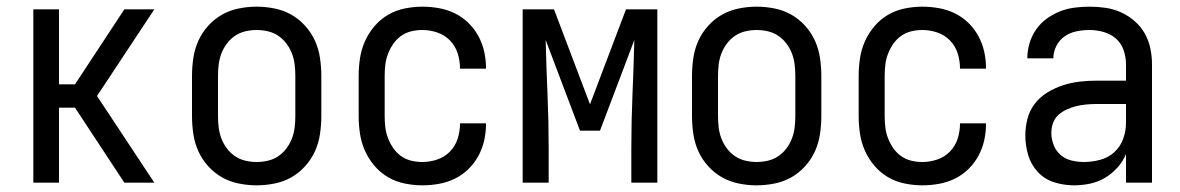

<svg xmlns="http://www.w3.org/2000/svg" viewBox="-20 -548 3540 576"><path d="M80 0V-520H157V-295H205L353 -520H443L271 -260L443 0H353L205 -225H157V0Z M750 8Q723 8 696 2.5Q669 -3 646 -16Q623 -29 604.5 -49.5Q586 -70 575 -94.5Q564 -119 560 -146Q556 -173 556 -200V-320Q556 -347 560 -374Q564 -401 575 -425.5Q586 -450 604.5 -470.5Q623 -491 646 -504Q669 -517 696 -522.5Q723 -528 750 -528Q777 -528 804 -522.5Q831 -517 854 -504Q877 -491 895.5 -470.5Q914 -450 925 -425.5Q936 -401 940 -374Q944 -347 944 -320V-200Q944 -173 940 -146Q936 -119 925 -94.5Q914 -70 895.5 -49.5Q877 -29 854 -16Q831 -3 804 2.5Q777 8 750 8ZM750 -62Q767 -62 784 -66Q801 -70 815 -79.5Q829 -89 839.5 -103Q850 -117 856 -133Q862 -149 864 -166Q866 -183 866 -200V-320Q866 -337 864 -354Q862 -371 856 -387Q850 -403 839.5 -417Q829 -431 815 -440.5Q801 -450 784 -454Q767 -458 750 -458Q733 -458 716 -454Q699 -450 685 -440.5Q671 -431 660.5 -417Q650 -403 644 -387Q638 -371 636 -354Q634 -337 634 -320V-200Q634 -183 636 -166Q638 -149 644 -133Q650 -117 660.5 -103Q671 -89 685 -79.5Q699 -70 716 -66Q733 -62 750 -62Z M1247 8Q1221 8 1194 2.5Q1167 -3 1144 -16.5Q1121 -30 1103.5 -50.5Q1086 -71 1075 -95.5Q1064 -120 1060 -146.5Q1056 -173 1056 -200V-320Q1056 -347 1060 -373.5Q1064 -400 1075 -424.5Q1086 -449 1103.5 -469.5Q1121 -490 1144 -503.5Q1167 -517 1194 -522.5Q1221 -528 1247 -528Q1272 -528 1297 -523.5Q1322 -519 1344.5 -508Q1367 -497 1385 -479.5Q1403 -462 1415 -440Q1427 -418 1432.5 -393.5Q1438 -369 1438 -344V-342H1360V-343Q1360 -366 1353 -388Q1346 -410 1330 -426.5Q1314 -443 1292 -450.5Q1270 -458 1247 -458Q1230 -458 1213.5 -454Q1197 -450 1183 -440Q1169 -430 1159.5 -416Q1150 -402 1144 -386.5Q1138 -371 1136 -354Q1134 -337 1134 -320V-200Q1134 -183 1136 -166Q1138 -149 1144 -133.5Q1150 -118 1159.5 -104Q1169 -90 1183 -80Q1197 -70 1213.5 -66Q1230 -62 1247 -62Q1270 -62 1292 -69.5Q1314 -77 1330 -93.5Q1346 -110 1353 -132Q1360 -154 1360 -177V-178H1438V-176Q1438 -151 1432.5 -126.5Q1427 -102 1415 -80Q1403 -58 1385 -40.5Q1367 -23 1344.5 -12Q1322 -1 1297 3.5Q1272 8 1247 8Z M1548 0V-520H1642L1750 -235L1858 -520H1952V0H1874V-104Q1874 -185 1877.5 -266Q1881 -347 1883 -428L1780 -156H1720L1617 -428Q1619 -347 1622.5 -266Q1626 -185 1626 -104V0Z M2250 8Q2223 8 2196 2.5Q2169 -3 2146 -16Q2123 -29 2104.5 -49.5Q2086 -70 2075 -94.5Q2064 -119 2060 -146Q2056 -173 2056 -200V-320Q2056 -347 2060 -374Q2064 -401 2075 -425.5Q2086 -450 2104.5 -470.5Q2123 -491 2146 -504Q2169 -517 2196 -522.5Q2223 -528 2250 -528Q2277 -528 2304 -522.5Q2331 -517 2354 -504Q2377 -491 2395.5 -470.5Q2414 -450 2425 -425.5Q2436 -401 2440 -374Q2444 -347 2444 -320V-200Q2444 -173 2440 -146Q2436 -119 2425 -94.5Q2414 -70 2395.5 -49.5Q2377 -29 2354 -16Q2331 -3 2304 2.5Q2277 8 2250 8ZM2250 -62Q2267 -62 2284 -66Q2301 -70 2315 -79.5Q2329 -89 2339.5 -103Q2350 -117 2356 -133Q2362 -149 2364 -166Q2366 -183 2366 -200V-320Q2366 -337 2364 -354Q2362 -371 2356 -387Q2350 -403 2339.5 -417Q2329 -431 2315 -440.5Q2301 -450 2284 -454Q2267 -458 2250 -458Q2233 -458 2216 -454Q2199 -450 2185 -440.5Q2171 -431 2160.5 -417Q2150 -403 2144 -387Q2138 -371 2136 -354Q2134 -337 2134 -320V-200Q2134 -183 2136 -166Q2138 -149 2144 -133Q2150 -117 2160.5 -103Q2171 -89 2185 -79.5Q2199 -70 2216 -66Q2233 -62 2250 -62Z M2747 8Q2721 8 2694 2.5Q2667 -3 2644 -16.5Q2621 -30 2603.5 -50.5Q2586 -71 2575 -95.5Q2564 -120 2560 -146.5Q2556 -173 2556 -200V-320Q2556 -347 2560 -373.5Q2564 -400 2575 -424.5Q2586 -449 2603.5 -469.5Q2621 -490 2644 -503.5Q2667 -517 2694 -522.5Q2721 -528 2747 -528Q2772 -528 2797 -523.5Q2822 -519 2844.5 -508Q2867 -497 2885 -479.5Q2903 -462 2915 -440Q2927 -418 2932.5 -393.5Q2938 -369 2938 -344V-342H2860V-343Q2860 -366 2853 -388Q2846 -410 2830 -426.5Q2814 -443 2792 -450.5Q2770 -458 2747 -458Q2730 -458 2713.5 -454Q2697 -450 2683 -440Q2669 -430 2659.5 -416Q2650 -402 2644 -386.5Q2638 -371 2636 -354Q2634 -337 2634 -320V-200Q2634 -183 2636 -166Q2638 -149 2644 -133.5Q2650 -118 2659.5 -104Q2669 -90 2683 -80Q2697 -70 2713.5 -66Q2730 -62 2747 -62Q2770 -62 2792 -69.5Q2814 -77 2830 -93.5Q2846 -110 2853 -132Q2860 -154 2860 -177V-178H2938V-176Q2938 -151 2932.5 -126.5Q2927 -102 2915 -80Q2903 -58 2885 -40.5Q2867 -23 2844.5 -12Q2822 -1 2797 3.5Q2772 8 2747 8Z M3202 8Q3172 8 3143 -1Q3114 -10 3093.5 -32Q3073 -54 3064.5 -83Q3056 -112 3056 -141Q3056 -167 3062.5 -192Q3069 -217 3084.5 -237Q3100 -257 3122 -270.5Q3144 -284 3168.5 -292Q3193 -300 3218 -303Q3243 -306 3269 -306H3358V-355Q3358 -376 3351 -397Q3344 -418 3328 -432Q3312 -446 3291 -452Q3270 -458 3249 -458Q3229 -458 3209.5 -454Q3190 -450 3174 -439Q3158 -428 3149 -410Q3140 -392 3140 -373H3062Q3062 -396 3068.5 -418Q3075 -440 3088 -459Q3101 -478 3119.5 -491.5Q3138 -505 3159 -513.5Q3180 -522 3203 -525Q3226 -528 3249 -528Q3273 -528 3297 -524.5Q3321 -521 3343 -511Q3365 -501 3383.5 -485Q3402 -469 3414 -448Q3426 -427 3431 -403Q3436 -379 3436 -355V0H3358V-86Q3349 -64 3332.5 -45.5Q3316 -27 3295 -14.5Q3274 -2 3250 3Q3226 8 3202 8ZM3232 -62Q3256 -62 3280.5 -68.5Q3305 -75 3323 -91.5Q3341 -108 3349.5 -131.5Q3358 -155 3358 -180V-236H3269Q3254 -236 3238.5 -234.5Q3223 -233 3208.5 -229.5Q3194 -226 3180 -219.5Q3166 -213 3155 -203Q3144 -193 3139 -178.5Q3134 -164 3134 -149Q3134 -131 3141 -113Q3148 -95 3162 -83Q3176 -71 3194.5 -66.5Q3213 -62 3232 -62Z"/></svg>

Font: Iosevka Curly
Style: Regular
Weight: 400
Monospace: yes
Designer: Belleve Invis
Foundry: Belleve Invis
Version: Version 22.1.2; ttfautohint (v1.8.4)